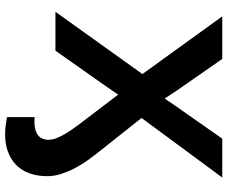

<svg xmlns="http://www.w3.org/2000/svg" viewBox="-90 -612 902 762"><g transform="rotate(90 361.0 -231.0)"><path d="M534.7 27.8Q534.7 13.7 529.1 -2Q523.4 -17.6 514.4 -33.4Q505.4 -49.3 494.6 -64.7Q483.9 -80.1 473.6 -93.8L355.5 -249L322.8 -201.2L181.2 0H26.9L273.9 -345.2L44.9 -662.1H213.9L340.8 -479.5L371.1 -433.6L399.4 -475.1L530.3 -662.1H684.6L448.2 -341.8L590.3 -162.6Q603 -146.5 618.4 -124.8Q633.8 -103 647.2 -77.4Q660.6 -51.8 669.9 -23.7Q679.2 4.4 679.2 32.7Q679.2 72.3 667.7 103.5Q656.2 134.8 634.5 156Q612.8 177.2 582 188.5Q551.3 199.7 513.2 199.7Q497.1 199.7 480.5 197.8Q463.9 195.8 444.8 192.4V82.5Q469.7 84.5 486.8 81.3Q503.9 78.1 514.6 70.6Q525.4 63 530 52Q534.7 41 534.7 27.8Z"/></g></svg>

Font: PT Astra Sans
Style: Bold
Weight: 700
Designer: A.Korolkova, I. Chaeva
Foundry: ParaType Ltd
Version: Version 1.001; ttfautohint (v1.6)